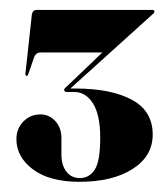

<svg xmlns="http://www.w3.org/2000/svg" viewBox="-20 -720 334 386"><path d="M117.5 -538.5 115.5 -542Q118 -542 124.2 -542Q130.5 -542 132 -542Q203 -542 245 -519.5Q287 -497 287 -449.5Q287 -406 246.5 -380.2Q206 -354.5 140 -354.5Q79.5 -354.5 46.2 -379.5Q13 -404.5 13 -440Q13 -461.5 27 -475.8Q41 -490 61.5 -490Q78.5 -490 91 -476.8Q103.5 -463.5 103.5 -442V-408.5Q103.5 -388 113.5 -375Q123.5 -362 140.5 -362Q159.5 -362 170.5 -379Q181.5 -396 181.5 -443Q181.5 -489 167 -512Q152.5 -535 129.5 -535H115Q112 -535 110.5 -536.2Q109 -537.5 109 -539Q109 -540.5 109.8 -541.8Q110.5 -543 112 -544L189 -617.5L192 -614.5H62Q52 -614.5 48.5 -604.5L36.5 -570Q36 -569 35.2 -568.2Q34.5 -567.5 33.5 -567.5Q32 -567.5 31.5 -568.8Q31 -570 31 -571L44 -690.5Q44.5 -694.5 47 -697.2Q49.5 -700 53 -700H286.5Q288.5 -700 289.5 -699.2Q290.5 -698.5 290.5 -697Q290.5 -696 289.8 -694.5Q289 -693 287 -691.5Z"/></svg>

Font: Fraunces 120pt
Style: Bold
Weight: 700
Version: Version 1.000;[b76b70a41]